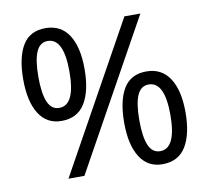

<svg xmlns="http://www.w3.org/2000/svg" viewBox="-81 -814 992 913"><g transform="rotate(-10 415.5 -357.0)"><path d="M195 -724Q269 -724 307 -665.5Q345 -607 345 -501Q345 -395 308.5 -335.5Q272 -276 195 -276Q124 -276 86.5 -335.5Q49 -395 49 -501Q49 -607 84 -665.5Q119 -724 195 -724ZM652 -714 256 0H179L575 -714ZM195 -662Q157 -662 139.5 -621.5Q122 -581 122 -501Q122 -421 139.5 -380Q157 -339 195 -339Q272 -339 272 -501Q272 -662 195 -662ZM632 -438Q705 -438 743.5 -379.5Q782 -321 782 -215Q782 -109 745.5 -49.5Q709 10 632 10Q561 10 523.5 -49.5Q486 -109 486 -215Q486 -321 521 -379.5Q556 -438 632 -438ZM632 -375Q594 -375 576.5 -335Q559 -295 559 -215Q559 -134 576.5 -93.5Q594 -53 632 -53Q709 -53 709 -215Q709 -375 632 -375Z"/></g></svg>

Font: Noto Sans Khojki
Style: Regular
Weight: 400
Designer: Monotype Design Team
Foundry: Monotype Imaging Inc.
Version: Version 2.003; ttfautohint (v1.8.4.7-5d5b)